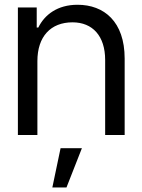

<svg xmlns="http://www.w3.org/2000/svg" viewBox="-20 -578 608 822"><path d="M56.6 0H140.1V-316.4C140.1 -421.9 197.3 -482.4 290.5 -482.4C376.5 -482.4 430.2 -423.8 430.2 -321.3V0H513.7V-327.1C513.7 -485.8 425.3 -557.6 312 -557.6C226.1 -557.6 170.9 -515.1 144 -460H137.2V-545.9H56.6ZM204.1 224.6H264.6L330.6 56.6H239.3Z"/></svg>

Font: Guggenheim Sans Display
Style: Regular
Weight: 400
Designer: Modified by Tom Baber under direction of Pentagram Design 2023
Foundry: rsms
Version: Version 1.001;Glyphs 3.1.2 (3151)